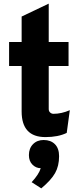

<svg xmlns="http://www.w3.org/2000/svg" viewBox="-20 -742 444 1056"><path d="M230 12Q99 12 99 -129V-379H30V-511H99V-651L248 -722V-511H357V-379H248V-142Q248 -130 256 -123Q264 -116 274 -116Q318 -116 364 -136L347 -11Q300 12 230 12ZM154 260Q194 217 204 183Q178 183 158.5 163.5Q139 144 139 111Q139 74 161.5 51Q184 28 220 28Q259 28 282 51Q305 74 305 117Q305 171 283 210Q261 249 207 294Z"/></svg>

Font: Overpass Heavy
Style: Regular
Weight: 900
Designer: Delve Withrington, Thomas Jockin
Foundry: Delve Fonts
Version: Version 3.000;DELV;Overpass